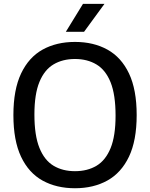

<svg xmlns="http://www.w3.org/2000/svg" viewBox="-20 -967 778 996"><path d="M369 9.5Q273 9.5 201 -30.2Q129 -70 89.2 -154Q49.5 -238 49.5 -370Q49.5 -502 89.5 -586Q129.5 -670 201.2 -709.8Q273 -749.5 369 -749.5Q465.5 -749.5 537.5 -709.5Q609.5 -669.5 649.2 -585.8Q689 -502 689 -370Q689 -238 649 -154.2Q609 -70.5 537 -30.5Q465 9.5 369 9.5ZM369 -79Q433.5 -79 480.8 -107.2Q528 -135.5 553.8 -198.8Q579.5 -262 579.5 -367Q579.5 -475.5 553.8 -539.8Q528 -604 480.5 -632.5Q433 -661 369 -661Q305 -661 257.8 -633Q210.5 -605 184.5 -541.8Q158.5 -478.5 158.5 -373Q158.5 -264.5 184.5 -200Q210.5 -135.5 257.8 -107.2Q305 -79 369 -79ZM321.5 -802 410.5 -947H522L416 -802Z"/></svg>

Font: Encode Sans Md
Style: Regular
Weight: 500
Designer: Multiple Designers
Foundry: Impallari Type
Version: Version 3.002; ttfautohint (v1.8.3) -l 8 -r 50 -G 200 -x 14 